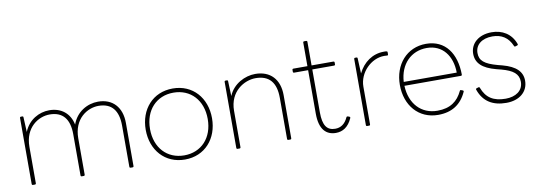

<svg xmlns="http://www.w3.org/2000/svg" viewBox="-54 -1011 3833 1363"><g transform="rotate(-10 1862.5 -330.0)"><path d="M110 0C115 0 118 -3 118 -8V-270C118 -411 218 -472 299 -472C394 -472 440 -413 440 -305V-8C440 -3 443 0 448 0H462C467 0 470 -3 470 -8V-270C470 -411 570 -472 651 -472C746 -472 792 -413 792 -305V-8C792 -3 795 0 800 0H814C819 0 822 -3 822 -8V-319C822 -433 757 -502 653 -502C576 -502 496 -458 465 -370C448 -453 387 -502 301 -502C228 -502 151 -461 118 -378L113 -484C113 -490 110 -492 105 -492H96C91 -492 88 -489 88 -484V-8C88 -3 91 0 96 0Z M1191 10C1335 10 1430 -99 1430 -246C1430 -393 1335 -502 1191 -502C1047 -502 952 -393 952 -246C952 -99 1047 10 1191 10ZM1191 -20C1068 -20 983 -110 983 -246C983 -382 1068 -472 1191 -472C1314 -472 1399 -382 1399 -246C1399 -110 1314 -20 1191 -20Z M1585 0C1590 0 1593 -3 1593 -8V-270C1593 -411 1703 -472 1783 -472C1883 -472 1929 -413 1929 -305V-8C1929 -3 1932 0 1937 0H1951C1956 0 1959 -3 1959 -8V-319C1959 -433 1894 -502 1786 -502C1712 -502 1626 -460 1592 -377L1588 -484C1588 -490 1585 -492 1580 -492H1571C1566 -492 1563 -489 1563 -484V-8C1563 -3 1566 0 1571 0Z M2279 10C2328 10 2369 -15 2396 -75C2399 -81 2397 -85 2392 -87L2381 -91C2377 -92 2373 -91 2371 -87C2350 -40 2318 -20 2279 -20C2220 -20 2191 -58 2191 -154V-463H2348C2353 -463 2356 -466 2356 -471V-484C2356 -489 2353 -492 2348 -492H2191V-662C2191 -667 2188 -670 2183 -670H2169C2164 -670 2161 -667 2161 -662V-492H2060C2055 -492 2052 -489 2052 -484V-471C2052 -466 2055 -463 2060 -463H2161V-149C2161 -34 2210 10 2279 10Z M2519 0C2524 0 2527 -2 2527 -8V-280C2527 -380 2615 -469 2710 -469C2720 -469 2725 -469 2731 -468C2736 -467 2739 -470 2739 -476V-490C2739 -495 2737 -497 2732 -498C2727 -499 2722 -499 2713 -499C2631 -499 2564 -451 2527 -375L2522 -484C2522 -490 2519 -492 2514 -492H2505C2500 -492 2497 -489 2497 -484V-8C2497 -3 2500 0 2505 0Z M3016 10C3115 10 3183 -34 3222 -121C3224 -125 3222 -129 3217 -131L3206 -135C3202 -137 3198 -136 3196 -131C3163 -61 3109 -20 3016 -20C2899 -20 2820 -105 2815 -235H3222C3227 -235 3230 -238 3230 -243C3229 -394 3156 -502 3017 -502C2878 -502 2784 -393 2784 -246C2784 -99 2875 10 3016 10ZM3017 -472C3130 -472 3196 -384 3197 -263H2815C2822 -390 2904 -472 3017 -472Z M3508 10C3601 10 3665 -42 3665 -122C3665 -187 3622 -231 3525 -257L3494 -265C3398 -291 3366 -320 3366 -374C3366 -433 3414 -472 3490 -472C3555 -472 3603 -443 3630 -379C3632 -374 3635 -372 3640 -374L3653 -378C3658 -380 3660 -383 3658 -388C3630 -466 3565 -502 3490 -502C3395 -502 3335 -447 3335 -374C3335 -307 3379 -264 3478 -238L3513 -229C3595 -207 3634 -177 3634 -120C3634 -55 3579 -20 3508 -20C3420 -20 3368 -53 3340 -128C3338 -133 3336 -135 3330 -133L3317 -129C3312 -127 3310 -124 3312 -119C3343 -30 3410 10 3508 10Z"/></g></svg>

Font: LINE Seed Sans TH Thin
Style: Regular
Weight: 250
Designer: Dalton Maag Ltd | Thai characters by Cadson Demak Co.,Ltd.
Foundry: Dalton Maag Ltd
Version: Version 1.003